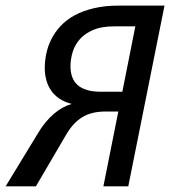

<svg xmlns="http://www.w3.org/2000/svg" viewBox="-36 -658 606 678"><path d="M100.1 -190.9Q124 -230 154.1 -255.9Q184.1 -281.7 217.3 -291Q192.4 -297.4 174.3 -309.3Q156.2 -321.3 144.8 -337.9Q133.3 -354.5 127.7 -374.8Q122.1 -395 122.1 -418Q122.1 -443.4 127.7 -469.7Q133.3 -496.1 145.8 -520.5Q158.2 -544.9 178.2 -566.4Q198.2 -587.9 227.3 -603.8Q256.3 -619.6 295.2 -628.9Q334 -638.2 383.8 -638.2H544.9L417 0H329.1L381.8 -264.2H336.4Q287.1 -264.2 254.9 -244.4Q222.7 -224.6 199.2 -185.1L90.8 0H-16.1ZM212.9 -423.8Q212.9 -403.3 218.8 -386.7Q224.6 -370.1 237.3 -358.4Q250 -346.7 270.8 -340.3Q291.5 -334 320.8 -334H396L441.9 -564.9H366.2Q322.8 -564.9 293.5 -552.5Q264.2 -540 246.3 -520Q228.5 -500 220.7 -474.6Q212.9 -449.2 212.9 -423.8Z"/></svg>

Font: Code New Roman
Style: Italic
Weight: 400
Italic angle: -11°
Monospace: yes
Designer: Sam Radian
Foundry: Code New Roman
Version: Version 1.508 October 19, 2014